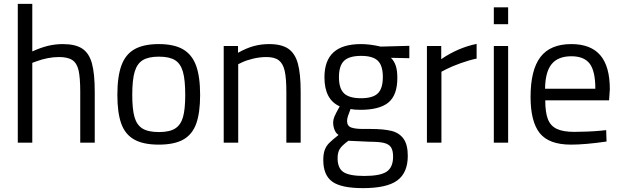

<svg xmlns="http://www.w3.org/2000/svg" viewBox="-20 -738 3219 993"><path d="M72 -718H147V-472Q191 -492 228.5 -501Q266 -510 305 -510Q370 -510 405.5 -486.5Q441 -463 455.5 -410Q470 -357 470 -264V0H395V-262Q395 -336 386.5 -373.5Q378 -411 354.5 -427Q331 -443 285 -443Q228 -443 166 -420L147 -413V0H72Z M587 -247Q587 -342 608 -399.5Q629 -457 676 -483.5Q723 -510 801 -510Q880 -510 926.5 -483Q973 -456 994 -399Q1015 -342 1015 -247Q1015 -155 995 -99Q975 -43 928.5 -16.5Q882 10 801 10Q721 10 674 -16.5Q627 -43 607 -99Q587 -155 587 -247ZM938 -247Q938 -325 926 -367Q914 -409 885 -427Q856 -445 802 -445Q748 -445 718.5 -427Q689 -409 676.5 -367Q664 -325 664 -247Q664 -174 675.5 -133Q687 -92 716.5 -73.5Q746 -55 802 -55Q857 -55 886 -73.5Q915 -92 926.5 -132.5Q938 -173 938 -247Z M1137 -500H1211V-465Q1256 -490 1293.5 -500Q1331 -510 1372 -510Q1436 -510 1471 -486Q1506 -462 1520.5 -409.5Q1535 -357 1535 -264V0H1461V-262Q1461 -333 1452.5 -371Q1444 -409 1422 -426Q1400 -443 1358 -443Q1324 -443 1288.5 -434.5Q1253 -426 1231 -415L1212 -406V0H1137Z M1652 90Q1652 58 1659.5 37.5Q1667 17 1683 1Q1699 -15 1731 -40Q1717 -49 1710 -67Q1703 -85 1703 -105Q1703 -118 1709 -133.5Q1715 -149 1737 -188Q1658 -223 1658 -338Q1658 -425 1705 -467.5Q1752 -510 1847 -510Q1893 -510 1949 -497L2097 -501V-437L2002 -439Q2019 -422 2027 -397.5Q2035 -373 2035 -335Q2035 -246 1989 -208Q1943 -170 1844 -170Q1813 -170 1793 -174Q1785 -154 1780 -139Q1775 -124 1775 -113Q1775 -87 1795.5 -79Q1816 -71 1859 -71H1898Q1964 -71 2004.5 -61Q2045 -51 2067 -20.5Q2089 10 2089 68Q2089 155 2035 195Q1981 235 1857 235Q1745 235 1698.5 201.5Q1652 168 1652 90ZM1960 -340Q1960 -399 1934 -424Q1908 -449 1848 -449Q1786 -449 1759.5 -423.5Q1733 -398 1733 -339Q1733 -280 1759.5 -255Q1786 -230 1847 -230Q1908 -230 1934 -255Q1960 -280 1960 -340ZM2013 72Q2013 40 2002 23.5Q1991 7 1965 1Q1939 -5 1890 -5L1782 -10Q1749 14 1737.5 32Q1726 50 1726 80Q1726 132 1756.5 152Q1787 172 1864 172Q1947 172 1980 149.5Q2013 127 2013 72Z M2188 -500H2262V-432Q2348 -491 2445 -511V-435Q2406 -427 2360.5 -410.5Q2315 -394 2288 -380L2263 -367V0H2188Z M2534 0ZM2534 -500H2608V0H2534ZM2534 -700H2608V-613H2534Z M2724 -237Q2724 -376 2775 -443Q2826 -510 2935 -510Q3035 -510 3084.5 -452.5Q3134 -395 3134 -276L3130 -219H2800Q2800 -157 2813.5 -122Q2827 -87 2859.5 -71.5Q2892 -56 2950 -56Q2979 -56 3017 -57.5Q3055 -59 3086 -62L3115 -65L3117 -6Q3006 10 2933 10Q2819 10 2771.5 -49.5Q2724 -109 2724 -237ZM3059 -279Q3059 -370 3030 -408.5Q3001 -447 2935 -447Q2866 -447 2833 -406.5Q2800 -366 2799 -279Z"/></svg>

Font: Cairo
Style: Regular
Weight: 400
Designer: Mohamed Gaber, the designers of Titillium
Foundry: Kief Type Foundry
Version: Version 2.009; ttfautohint (v1.5.33-1714) -l 8 -r 50 -G 200 